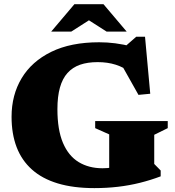

<svg xmlns="http://www.w3.org/2000/svg" viewBox="-20 -904 854 938"><path d="M733.5 -103 765 -71V-42.5Q716 -24 664 -11Q612 2 556.5 8.5Q501 15 441 15Q338.5 15 262.2 -8Q186 -31 136 -75.8Q86 -120.5 61.2 -185.2Q36.5 -250 36.5 -333.5Q36.5 -440 85.8 -522Q135 -604 230.5 -650.8Q326 -697.5 464.5 -697.5Q503.5 -697.5 542.8 -692.5Q582 -687.5 629.5 -675.5L577.5 -665L645.5 -724.5H688.5L714 -446L656.5 -440.5L553 -624.5L623.5 -547Q585.5 -575 545.5 -587.8Q505.5 -600.5 457 -600.5Q408 -600.5 371.2 -587.8Q334.5 -575 309.8 -547.5Q285 -520 272.8 -476.2Q260.5 -432.5 260.5 -370.5Q260.5 -270 287.5 -206.2Q314.5 -142.5 364.2 -112.2Q414 -82 481 -82Q506.5 -82 528.2 -86Q550 -90 570.2 -98.2Q590.5 -106.5 611 -119.5L513.5 -15V-247.5L445 -278V-312.5H799.5V-278L733.5 -245.5ZM397 -816H432L328 -749.5H230L343.5 -883.5H485.5L599 -749.5H501Z"/></svg>

Font: Newsreader ExtraBold
Style: Regular
Weight: 800
Designer: Hugues Gentile
Foundry: Production Type
Version: Version 1.003